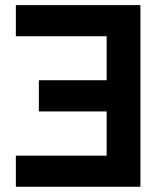

<svg xmlns="http://www.w3.org/2000/svg" viewBox="-20 -713 626 733"><path d="M516.1 0H40.5V-118.7H387.2V-287.6H128.4V-406.7H387.2V-574.7H40.5V-693.4H516.1Z"/></svg>

Font: Cascadia Code NF
Style: Bold
Weight: 700
Monospace: yes
Designer: Aaron Bell
Foundry: Saja Typeworks
Version: Version 2404.023; ttfautohint (v1.8.4)